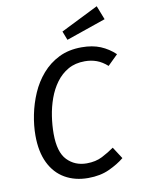

<svg xmlns="http://www.w3.org/2000/svg" viewBox="-99 -975 776 1054"><g transform="rotate(-10 289.5 -448.5)"><path d="M394 -701.1Q454.1 -701.1 498.7 -682.6Q543.3 -664.1 579.3 -630L522.8 -574.5Q493.9 -600.4 463.4 -611.5Q433 -622.5 398 -622.5Q344.1 -622.5 304.8 -600Q265.4 -577.5 237.5 -539.6Q209.6 -501.6 192.6 -454.2Q175.7 -406.8 168.2 -356.9Q160.7 -307 160.7 -260.1Q160.7 -157.4 203.6 -113Q246.4 -68.6 312.2 -68.6Q362.1 -68.6 399.1 -87.6Q436 -106.6 467 -128.6L509.3 -63.1Q475.3 -35 424.7 -11.5Q374.1 12.1 306 12.1Q232.9 12.1 177.3 -19.9Q121.7 -51.9 91.2 -114.5Q60.7 -177 60.7 -268Q60.7 -323 72.7 -383.1Q84.7 -443.1 109.2 -499.6Q133.7 -556.1 173.2 -601.6Q212.8 -647.1 267.3 -674.1Q321.9 -701.1 394 -701.1ZM305.9 -804.3 515.2 -908.6 545.5 -831 325.1 -754.9Z"/></g></svg>

Font: Fira Sans Variable
Style: Italic
Weight: 397
Italic angle: -8°
Designer: Carrois Corporate & Edenspiekermann AG
Foundry: Carrois Corporate GbR & Edenspiekermann AG
Version: Version 4.202